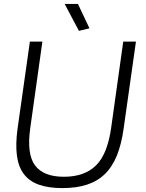

<svg xmlns="http://www.w3.org/2000/svg" viewBox="-20 -953 745 983"><path d="M384 -795 311 -933H379L438 -808ZM299 10Q228 10 179 -7.5Q130 -25 102 -62Q74 -99 66.5 -157Q59 -215 70 -295L133 -740H197L135 -298Q116 -164 159.5 -106Q203 -48 307 -48Q412 -48 471 -105.5Q530 -163 549 -298L611 -740H676L613 -295Q602 -215 578.5 -157Q555 -99 517 -62Q479 -25 425 -7.5Q371 10 299 10Z"/></svg>

Font: Plata Sans Light
Style: Italic
Weight: 300
Italic angle: -8°
Designer: Pablo Impallari, Andres Torresi, & Cristiano Sobral
Foundry: Pablo Impallari, Andres Torresi, & Cristiano Sobral
Version: Version 1.00;December 28, 2019;FontCreator 12.0.0.2547 64-bi